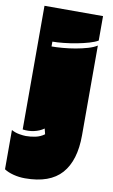

<svg xmlns="http://www.w3.org/2000/svg" viewBox="-110 -790 648 1098"><g transform="rotate(10 214.0 -241.5)"><path d="M396 -45Q396 102 328.5 178Q261 254 117 254Q82 254 49.5 245.5Q17 237 -4 223V-5Q18 7 42 11Q66 15 80 15Q108 15 136 9Q164 3 187 -14L179 -46Q154 -28 121 -21Q88 -14 56 -19V-737H396V-595Q378 -584 345.5 -574.5Q313 -565 276 -558Q239 -551 201.5 -547Q164 -543 136 -543V-515Q164 -515 200.5 -518Q237 -521 274 -527.5Q311 -534 343.5 -543.5Q376 -553 396 -566Z"/></g></svg>

Font: ChangwonDangamAsac Bold
Style: Regular
Weight: 700
Designer: Choi Chi-young, Lee Youngbeen, Kim Jungjin, Yoon Jihee, Han Dohee
Foundry: YoonDesign Inc.
Version: Version 1.010;Build 20210623